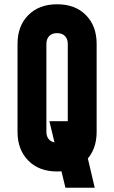

<svg xmlns="http://www.w3.org/2000/svg" viewBox="-20 -786 534 898"><path d="M286 92 211 -219H350L423 92ZM247 16Q162.5 16 112.2 -35Q62 -86 62 -169V-581Q62 -664.5 112.2 -715.2Q162.5 -766 247 -766Q332 -766 382 -715.2Q432 -664.5 432 -581V-169Q432 -86 382 -35Q332 16 247 16ZM247 -119Q271 -119 284 -132.8Q297 -146.5 297 -169V-581Q297 -603.5 284 -617.2Q271 -631 247 -631Q223 -631 210 -617.2Q197 -603.5 197 -581V-169Q197 -146.5 210 -132.8Q223 -119 247 -119Z"/></svg>

Font: Mohave Light
Style: Regular
Weight: 300
Designer: Gumpita Rahayu
Foundry: Tokotype
Version: Version 2.003